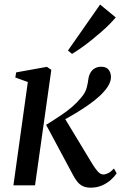

<svg xmlns="http://www.w3.org/2000/svg" viewBox="-20 -836 552 866"><path d="M40.5 0 105.5 -466 49 -486.5 53 -509.5 191.5 -534.5 211.5 -521 138 0ZM389 10.5Q369 10.5 354.2 3.8Q339.5 -3 328.5 -16.8Q317.5 -30.5 307 -51L188 -273Q224.5 -295.5 253.2 -314.8Q282 -334 304.8 -353.5Q327.5 -373 345.5 -395Q364.5 -416.5 370.8 -439.5Q377 -462.5 378.5 -479.5Q381.5 -498 389.5 -510.5Q397.5 -523 409.8 -529Q422 -535 435.5 -535Q459 -535 469.5 -522Q480 -509 480.5 -490Q480.5 -472 471.5 -454.8Q462.5 -437.5 447 -421Q431.5 -403 406 -383Q380.5 -363 351 -344Q321.5 -325 293 -308.8Q264.5 -292.5 243 -281.5L266.5 -311.5L395 -99Q407.5 -78 420.2 -63.5Q433 -49 446 -49Q456 -49 468 -55Q480 -61 494 -76L506 -54.5Q496.5 -39.5 479.8 -24.5Q463 -9.5 440 0.5Q417 10.5 389 10.5ZM286.5 -608 431.5 -815.5 502 -757.5Q491 -744 474.2 -727Q457.5 -710 436.5 -691.8Q415.5 -673.5 392.8 -655.2Q370 -637 347.5 -621Q325 -605 305 -593Z"/></svg>

Font: Merriweather 96pt
Style: Italic
Weight: 400
Italic angle: -7.8°
Version: Version 2.101